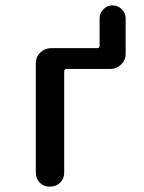

<svg xmlns="http://www.w3.org/2000/svg" viewBox="-20 -700 540 720"><path d="M114.3 -52.7V-462.9Q114.3 -486.3 131.3 -502.9Q148.4 -519.5 170.9 -519.5H344.7Q353.5 -519.5 353.5 -529.3V-630.9Q353.5 -650.4 367.7 -665Q381.8 -679.7 401.9 -679.7Q421.9 -679.7 436.5 -665.5Q451.2 -651.4 451.2 -630.9V-498Q451.2 -474.6 434.1 -458Q417 -441.4 393.6 -441.4H228.5Q220.7 -441.4 220.7 -431.6V-52.7Q220.7 -30.3 205.6 -15.1Q190.4 0 167 0Q143.6 0 128.9 -15.1Q114.3 -30.3 114.3 -52.7Z"/></svg>

Font: Rounded Mgen+ 1mn medium
Style: Regular
Weight: 500
Designer: [Source Han Sans]
Ryoko NISHIZUKA  (kana & ideographs); Paul D. Hunt (Latin, Greek & Cyrillic); Wenlong ZHANG  (bopomofo
Version: Version 1.059.20150602